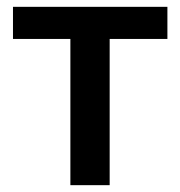

<svg xmlns="http://www.w3.org/2000/svg" viewBox="-20 -542 528 562"><path d="M186 0V-428H18V-522H470V-428H301V0Z"/></svg>

Font: Ubuntu Sans SemiBold
Style: Regular
Weight: 600
Designer: Dalton Maag Ltd
Foundry: Dalton Maag Ltd
Version: Version 1.006; ttfautohint (v1.8.4.7-5d5b)